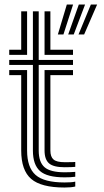

<svg xmlns="http://www.w3.org/2000/svg" viewBox="-20 -820 460 849"><path d="M265.5 -35.8Q188.5 -35.8 157 -63.6Q125.5 -91.5 125.5 -154.5V-532.8H20.8V-555H125.5V-770H151.2V-555H302.8V-532.8H151.2V-154.5Q151.2 -103 177 -80.6Q202.8 -58.2 265.5 -58.2Q277.2 -58.2 288.8 -58.6Q300.2 -59 312.8 -60V-38.5Q302.8 -37 291.4 -36.4Q280 -35.8 265.5 -35.8ZM265.5 9.2Q162 9.2 117.9 -28.8Q73.8 -66.8 73.8 -154.5V-487.8H20.8V-510.2H99.8V-154.5Q99.8 -79.5 137.4 -46.4Q175 -13.2 265.5 -13.2Q280.2 -13.2 291.9 -14Q303.5 -14.8 312.8 -16.8V4.8Q295 9.2 265.5 9.2ZM265.5 -80.5Q216.8 -80.5 196.9 -97.6Q177 -114.8 177 -154.5V-510.2H302.8V-487.8H202.8V-154.5Q202.8 -126.5 216.8 -114.6Q230.8 -102.8 265.5 -102.8Q286.2 -102.8 297.6 -103Q309 -103.2 312.8 -103.8V-82.2Q305.2 -81.5 294.2 -81Q283.2 -80.5 265.5 -80.5ZM20.8 -577.5V-600H73.8V-770H99.8V-577.5ZM177 -577.5V-770H202.8V-600H302.8V-577.5ZM327.2 -667.5 381.8 -800H409.5L352 -667.5ZM235.8 -667.5 275.5 -800H303.2L260.5 -667.5ZM281.5 -667.5 328.5 -800H356.2L306 -667.5Z"/></svg>

Font: Big Shoulders Inline Display Thin ExtraBold
Style: Regular
Weight: 800
Version: Version 2.002